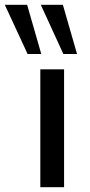

<svg xmlns="http://www.w3.org/2000/svg" viewBox="-78 -780 377 800"><path d="M90 0V-491H189V0ZM186 -555 92 -760H184L243 -555ZM37 -555 -58 -760H35L94 -555Z"/></svg>

Font: Nunito Sans 10pt SemiExpanded Medium
Style: Regular
Weight: 500
Width: 6
Designer: Vernon Adams
Foundry: Vernon Adams
Version: Version 3.101;gftools[0.9.27]